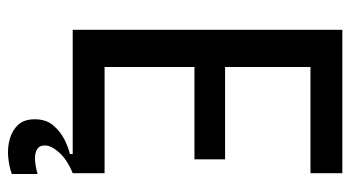

<svg xmlns="http://www.w3.org/2000/svg" viewBox="-214 -486 858 470"><g transform="rotate(90 215.0 -251.0)"><path d="M53 0V-660H144V0ZM99 0V-78H404V0ZM99 -298V-373H370V-298ZM99 -582V-660H404V-582ZM406 149Q387 156 364 158Q341 160 320 154Q299 148 285.5 133.5Q272 119 272 93Q272 65 287 47.5Q302 30 322 20Q342 10 357 7V-6H404V0Q370 14 353 33.5Q336 53 336 68Q336 80 343 85.5Q350 91 361 92Q372 93 384 91Q396 89 406 86Z"/></g></svg>

Font: Bricolage Grotesque 72pt SemiCondensed
Style: Regular
Weight: 400
Width: 4
Designer: Mathieu Triay
Foundry: Atelier Triay
Version: Version 1.001;gftools[0.9.33.dev8+g029e19f]